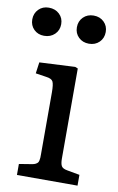

<svg xmlns="http://www.w3.org/2000/svg" viewBox="-97 -792 515 840"><g transform="rotate(10 160.5 -372.5)"><path d="M50.8 -620.1Q23.4 -620.1 5.6 -637.7Q-12.2 -655.3 -12.2 -682.1Q-12.2 -709 5.6 -727.1Q23.4 -745.1 50.8 -745.1Q79.6 -745.1 97.9 -727.5Q116.2 -710 116.2 -683.1Q116.2 -655.8 97.7 -637.9Q79.1 -620.1 50.8 -620.1ZM186 -682.1Q186 -709.5 204.1 -727.3Q222.2 -745.1 250 -745.1Q277.8 -745.1 295.9 -727.5Q314 -710 314 -683.1Q314 -655.8 295.9 -637.9Q277.8 -620.1 250 -620.1Q222.2 -620.1 204.1 -637.7Q186 -655.3 186 -682.1ZM40 0V-48.8L97.2 -58.1Q106.4 -59.6 112.3 -62.7Q118.2 -65.9 121.3 -69.3Q124.5 -72.8 126 -79.8Q127.4 -86.9 127.7 -92.3Q127.9 -97.7 127.9 -108.9V-381.8Q127.9 -417.5 121.8 -429.7Q115.7 -441.9 91.8 -444.8L43.9 -452.1L50.8 -502L209 -509.8L221.2 -504.9V-105Q221.2 -82 227.1 -71.8Q232.9 -61.5 252.9 -58.1L309.1 -47.9V0Z"/></g></svg>

Font: Literata Book
Style: Regular
Weight: 400
Designer: Latin by Veronika Burian and Jose Scaglione. Greek by Irene Vlachou. Cyrillic by Vera Evstafieva
Foundry: TypeTogether
Version: Version 2.003;PS 002.003;hotconv 1.0.88;makeotf.lib2.5.64775